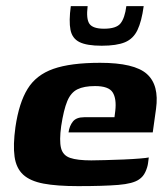

<svg xmlns="http://www.w3.org/2000/svg" viewBox="-20 -609 554 634"><path d="M237.5 5.6Q167.9 5.6 123.8 -2.7Q79.7 -11 56.5 -32.3Q33.4 -53.6 28.1 -91.7Q22.7 -129.7 31 -189.7Q42.7 -269.5 71.1 -315.5Q99.4 -361.6 156.2 -381.6Q213 -401.6 310.4 -401.6Q423.6 -401.6 464.9 -364.8Q506.2 -328.1 495.2 -249.3L484.4 -171.9H206.3Q209.3 -193.4 220.7 -207.7Q232.1 -221.9 257.9 -221.9H358L360.7 -243.2Q365.2 -283.3 352 -304Q338.8 -324.8 293.9 -324.8Q257.3 -324.8 235.7 -314.1Q214 -303.5 202.2 -275.2Q190.3 -246.8 182 -192.4Q175.5 -144.6 181.5 -120.3Q187.5 -96 211.4 -87.7Q235.3 -79.4 281.5 -79.4Q298.8 -79.4 327.8 -80.3Q356.8 -81.1 387.8 -82.3Q418.7 -83.6 442.1 -85.6Q465.4 -87.5 471.3 -89.1L468.9 -70.7Q467.2 -56.8 460 -41.2Q452.8 -25.5 439 -16.4Q419.2 -2.4 370.5 1.6Q321.8 5.6 237.5 5.6ZM315.7 -458Q266.7 -458 242.5 -470Q218.3 -482 212.7 -510.7Q207.1 -539.5 213.8 -588.8H269.4Q264.1 -546.5 275.4 -530.3Q286.8 -514.2 323.5 -514.2Q364.1 -514.2 378.1 -531.9Q392.2 -549.7 397.2 -588.8H454.5Q447.7 -538.5 433.9 -509.7Q420.2 -481 392.7 -469.5Q365.1 -458 315.7 -458Z"/></svg>

Font: Genos Thin
Style: Italic
Weight: 100
Italic angle: -8°
Designer: Robert E. Leuschke
Foundry: Robert E. Leuschke
Version: Version 1.010